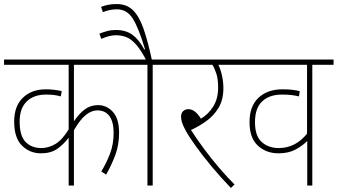

<svg xmlns="http://www.w3.org/2000/svg" viewBox="-20 -916 1667 948"><path d="M631 -596H345V-317Q372 -357 400 -377Q428 -397 464 -397Q507 -397 537.5 -363.5Q568 -330 568 -260Q568 -201 549.5 -151Q531 -101 504 -54L480 -69Q506 -112 523.5 -158Q541 -204 541 -261Q541 -314 520.5 -342.5Q500 -371 460 -371Q433 -371 405 -349.5Q377 -328 345 -273V0H319V-236Q294 -203 262.5 -181Q231 -159 182 -159Q127 -159 88.5 -197Q50 -235 50 -316Q50 -392 93 -433.5Q136 -475 206 -475Q228 -475 248.5 -472.5Q269 -470 285 -466L280 -440Q251 -449 207 -449Q147 -449 112 -415Q77 -381 77 -316Q77 -245 106.5 -215Q136 -185 184 -185Q220 -185 253.5 -205Q287 -225 319 -277V-596H0V-622H631Z M734 -596V0H708V-596H617V-622H839V-596ZM704 -615Q676 -669 652 -696Q628 -723 604 -732.5Q580 -742 553 -742Q534 -742 516 -737Q498 -732 480 -724L471 -750Q489 -757 509 -762.5Q529 -768 552 -768Q601 -768 633.5 -744.5Q666 -721 693 -671L696 -673Q665 -777 636 -823.5Q607 -870 558 -870Q538 -870 520 -866Q502 -862 488 -856L479 -882Q494 -888 512.5 -892Q531 -896 557 -896Q604 -896 635 -867Q666 -838 688 -776Q710 -714 731 -615Z M1138 -5 1120 12Q1068 -42 1024 -95Q980 -148 947 -194Q914 -240 897 -271Q884 -295 879 -310.5Q874 -326 874 -340Q874 -358 884.5 -367.5Q895 -377 910 -377Q943 -377 972 -330Q1008 -351 1032.5 -389.5Q1057 -428 1057 -484Q1057 -526 1048 -553Q1039 -580 1029 -596H825V-622H1175V-596H1058Q1069 -575 1076 -543Q1083 -511 1083 -482Q1083 -423 1059 -383.5Q1035 -344 998.5 -318Q962 -292 923 -274Q952 -229 987.5 -181Q1023 -133 1062 -87.5Q1101 -42 1138 -5Z M1627 -596H1522V0H1497V-220Q1475 -197 1440 -178Q1405 -159 1355 -159Q1294 -159 1253 -197Q1212 -235 1212 -313Q1212 -392 1256.5 -433.5Q1301 -475 1375 -475Q1404 -475 1424 -472.5Q1444 -470 1460 -466L1456 -440Q1440 -444 1420.5 -446.5Q1401 -449 1372 -449Q1310 -449 1274.5 -415.5Q1239 -382 1239 -313Q1239 -244 1272.5 -214.5Q1306 -185 1356 -185Q1439 -185 1496 -256V-596H1162V-622H1627Z"/></svg>

Font: Noto Sans SemiCondensed Thin
Style: Italic
Weight: 100
Width: 4
Italic angle: -12°
Designer: Monotype Design Team
Foundry: Monotype Imaging Inc.
Version: Version 2.013; ttfautohint (v1.8.4.7-5d5b)